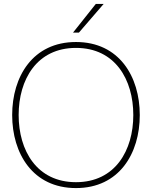

<svg xmlns="http://www.w3.org/2000/svg" viewBox="-20 -946 774 978"><path d="M367 12C587 12 692 -164 692 -360C692 -556 587 -732 367 -732C147 -732 42 -556 42 -360C42 -164 147 12 367 12ZM75 -360C75 -540 167 -702 367 -702C567 -702 659 -540 659 -360C659 -180 567 -18 367 -18C167 -18 75 -180 75 -360ZM352 -780H382L508 -926H468Z"/></svg>

Font: Aspekta 100
Style: Regular
Weight: 100
Designer: Ivo Dolenc
Version: Version 2.000